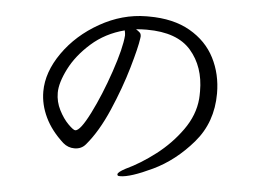

<svg xmlns="http://www.w3.org/2000/svg" viewBox="-49 -739 1099 808"><g transform="rotate(5 500.0 -335.0)"><path d="M499 -617Q511 -609 516 -604Q521 -599 521 -588L520 -580Q515 -542 489.5 -454Q464 -366 423 -271Q382 -176 332 -117Q314 -95 284 -95Q257 -95 236 -113Q184 -160 158.5 -213.5Q133 -267 133 -322Q133 -404 190.5 -486Q248 -568 342 -621Q436 -674 537 -675H548Q652 -675 722.5 -634.5Q793 -594 827.5 -526.5Q862 -459 862 -377Q862 -255 788 -169Q714 -83 621.5 -39Q529 5 486 5Q477 5 476 3Q474 1 474 -2Q474 -11 506 -28Q568 -57 630.5 -105Q693 -153 738 -216Q783 -279 789 -348Q790 -359 790 -380Q790 -484 731.5 -551.5Q673 -619 545 -619H541Q525 -619 499 -617ZM194 -322Q194 -284 211.5 -249.5Q229 -215 251 -193Q273 -171 281 -171Q302 -171 342 -250.5Q382 -330 416.5 -431.5Q451 -533 455 -587Q455 -596 452 -608Q371 -587 312.5 -535Q254 -483 224 -423.5Q194 -364 194 -322Z"/></g></svg>

Font: Iansui
Style: Regular
Weight: 400
Designer: But Ko / Fontworks Inc.
Foundry: zi-hi.com / Fontworks Inc.
Version: Version 1.002